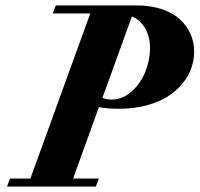

<svg xmlns="http://www.w3.org/2000/svg" viewBox="-20 -683 731 703"><path d="M5.9 0 16.6 -29.3H91.3L310.5 -633.8H173.3L184.1 -663.1H480.5Q531.7 -663.1 572.5 -649.4Q613.3 -635.7 638.7 -612.3Q664.1 -588.9 677.5 -558.6Q690.9 -528.3 690.9 -494.1Q690.9 -463.4 680.4 -433.6Q669.9 -403.8 647.7 -376.7Q625.5 -349.6 593.5 -329.3Q561.5 -309.1 515.4 -296.9Q469.2 -284.7 414.6 -284.7Q371.1 -284.7 342.3 -291L247.6 -29.3H341.8L331.1 0ZM529.3 -506.8Q529.3 -548.3 511.2 -579.6Q493.2 -610.8 462.9 -622.6L355 -324.7Q371.6 -318.4 388.2 -318.4Q429.2 -318.4 462.4 -348.4Q495.6 -378.4 512.5 -421.1Q529.3 -463.9 529.3 -506.8Z"/></svg>

Font: Elstob Grade
Style: Italic
Weight: 400
Italic angle: -20°
Designer: Peter S. Baker
Version: Version 1.015